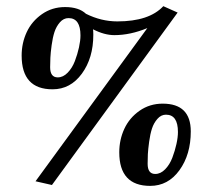

<svg xmlns="http://www.w3.org/2000/svg" viewBox="-20 -589 677 628"><path d="M462.9 -53.2Q462.9 -20 487.8 -20Q505.4 -20 520.3 -35.4Q535.2 -50.8 543.7 -73.2Q552.2 -95.7 557.1 -117.9Q562 -140.1 562 -157.2Q562 -213.9 522.9 -213.9Q506.8 -213.9 494.9 -200.2Q482.9 -186.5 477.1 -168.5Q471.2 -150.4 467.8 -125.2Q464.4 -100.1 463.6 -84.7Q462.9 -69.3 462.9 -53.2ZM144 -369.1Q144 -335.9 168.9 -335.9Q186.5 -335.9 201.4 -351.3Q216.3 -366.7 224.9 -389.2Q233.4 -411.6 238.3 -433.8Q243.2 -456.1 243.2 -473.1Q243.2 -529.8 204.1 -529.8Q188 -529.8 176 -516.1Q164.1 -502.4 158.2 -484.4Q152.3 -466.3 148.9 -441.2Q145.5 -416 144.8 -400.6Q144 -385.3 144 -369.1ZM50.8 -407.2Q50.8 -448.2 67.4 -483.9Q84 -519.5 117.2 -542.7Q150.4 -565.9 192.9 -565.9Q237.8 -565.9 261.2 -543.9Q311 -519 363.8 -519Q467.8 -519 514.2 -568.8L561 -547.9L149.9 16.1L96.2 3.9L461.9 -497.1Q406.2 -474.1 354 -474.1Q321.3 -474.1 284.2 -493.2Q285.2 -487.3 285.2 -475.1Q285.2 -399.4 247.8 -348.1Q210.4 -296.9 151.9 -296.9Q50.8 -296.9 50.8 -407.2ZM370.1 -90.8Q370.1 -131.8 386.7 -167.7Q403.3 -203.6 436.5 -226.8Q469.7 -250 512.2 -250Q604 -250 604 -159.2Q604 -83.5 566.9 -32.2Q529.8 19 471.2 19Q370.1 19 370.1 -90.8Z"/></svg>

Font: Common Serif
Style: Bold
Weight: 700
Designer: Philipp H. Poll, Khaled Hosny
Foundry: Stefan Peev, Context Ltd.
Version: Version 1.026